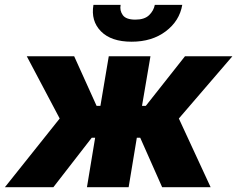

<svg xmlns="http://www.w3.org/2000/svg" viewBox="-47 -780 988 800"><path d="M-26.6 0 201.7 -286.2 64.6 -545.5H262.1L355.5 -338.8H371.4L406.2 -545.5H579.9L544.7 -338.8H560.4L723.7 -545.5H921.2L698.2 -286.2L830.6 0H628.6L537.3 -206H523.1L489 0H315.3L349.4 -206H335.2L175.4 0ZM598 -759.6H712.4Q701 -692.8 643.6 -649.5Q586.3 -606.2 501.4 -606.2Q416.2 -606.2 373.6 -649.5Q331 -692.8 342.3 -759.6H455.6Q451 -736.2 464.5 -717.2Q478 -698.2 517 -698.2Q555 -698.2 574.2 -716.8Q593.4 -735.4 598 -759.6Z"/></svg>

Font: Inter UI Extra Bold
Style: Italic
Weight: 800
Italic angle: 9.39999°
Designer: Rasmus Andersson
Foundry: rsms
Version: 3.2;8d6f07862